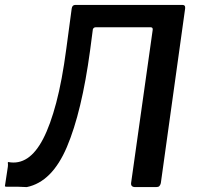

<svg xmlns="http://www.w3.org/2000/svg" viewBox="-42 -762 805 782"><path d="M571 -651H348Q337 -651 335 -638L250 -727Q252 -742 265 -742H701Q714 -742 712 -727L613 -16Q611 -8 607 -4Q603 0 594 0H509Q490 0 492 -17L580 -641Q581 -651 571 -651ZM-22 -4 -10 -83Q-9 -92 -10 -97Q-11 -102 -8 -102Q34 -94 69.5 -117.5Q105 -141 134 -197Q163 -253 187 -343.5Q211 -434 228 -563L250 -727L347 -725L325 -557Q291 -306 230.5 -163.5Q170 -21 67 0Q27 -2 8 -1.5Q-11 -1 -16.5 -1.5Q-22 -2 -22 -4Z"/></svg>

Font: Libre Franklin Medium
Style: Italic
Weight: 500
Italic angle: -8°
Designer: Pablo Impallari, Rodrigo Fuenzalida, Nhung Nguyen
Foundry: Impallari Type
Version: Version 3.000